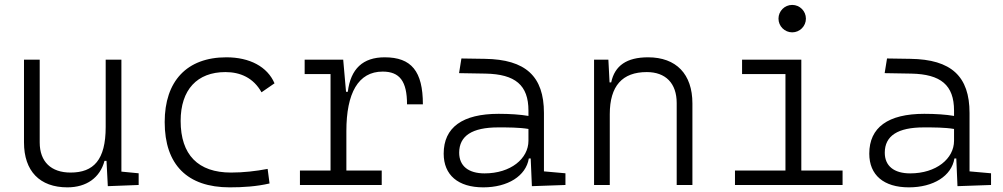

<svg xmlns="http://www.w3.org/2000/svg" viewBox="-20 -764 4142 793"><path d="M258.3 9.8C336.9 9.8 393.1 -29.8 411.6 -99.6H419.9L425.3 4.9L552.7 0V-48.3L481.4 -55.2V-517.6H416.5V-239.3C416.5 -103.5 366.7 -51.3 271.5 -51.3C191.4 -51.3 144 -95.7 144 -175.8V-517.6H79.1V-175.8C79.1 -57.6 144 9.8 258.3 9.8Z M928.7 9.8C982.4 9.8 1040 6.3 1093.3 -6.3L1085.4 -66.4C1036.6 -57.1 985.4 -51.3 934.1 -51.3C798.3 -51.3 726.1 -124.5 726.1 -264.6C726.1 -393.6 794.4 -466.3 911.1 -466.3C972.7 -466.3 1026.9 -442.4 1060.1 -382.8L1113.8 -419.9C1084.5 -488.3 1011.7 -527.3 915 -527.3C751.5 -527.3 660.2 -428.7 660.2 -259.8C660.2 -83.5 753.9 9.8 928.7 9.8Z M1410.6 -222.7C1410.6 -379.4 1459.5 -468.3 1560.5 -468.3C1630.9 -468.3 1661.1 -428.2 1661.1 -333H1726.6C1726.6 -469.7 1679.2 -527.3 1568.8 -527.3C1479 -527.3 1428.2 -480 1416.5 -384.8H1409.2L1397.5 -517.6H1238.3V-458H1345.2V-59.6H1218.8V0H1556.6V-59.6H1410.6Z M2176.8 4.9 2315.4 0V-48.3L2226.6 -56.2V-297.4C2226.6 -448.7 2151.4 -518.6 1982.4 -521L1885.7 -522.5L1876 -461.9L1985.8 -460C2107.9 -457.5 2162.6 -412.6 2162.6 -307.1V-285.2C2128.9 -291 2085.9 -293.9 2039.6 -293.9C1890.1 -293.9 1812.5 -237.8 1812.5 -129.4C1812.5 -41 1872.1 9.8 1976.1 9.8C2077.1 9.8 2152.3 -37.1 2164.1 -109.4H2171.9ZM2162.6 -231.4V-182.6C2162.6 -108.9 2089.4 -47.9 1981.4 -47.9C1914.6 -47.9 1876.5 -78.6 1876.5 -133.3C1876.5 -203.1 1930.2 -237.8 2037.6 -237.8C2078.1 -237.8 2124.5 -237.8 2162.6 -231.4Z M2774.9 0H2839.8V-336.9C2839.8 -458 2772.9 -527.3 2656.7 -527.3C2568.8 -527.3 2519 -493.2 2504.4 -423.8H2497.6L2492.7 -517.6H2433.6V0H2498.5V-292.5C2498.5 -409.2 2550.3 -466.3 2651.4 -466.3C2729 -466.3 2774.9 -420.4 2774.9 -338.4Z M3015.6 0H3460V-59.6H3289.6V-517.6H3044.9V-458H3224.1V-59.6H3015.6ZM3252 -630.4C3283.2 -630.4 3308.6 -655.8 3308.6 -687C3308.6 -718.3 3283.2 -743.7 3252 -743.7C3220.7 -743.7 3195.3 -718.3 3195.3 -687C3195.3 -655.8 3220.7 -630.4 3252 -630.4Z M3934.6 4.9 4073.2 0V-48.3L3984.4 -56.2V-297.4C3984.4 -448.7 3909.2 -518.6 3740.2 -521L3643.6 -522.5L3633.8 -461.9L3743.7 -460C3865.7 -457.5 3920.4 -412.6 3920.4 -307.1V-285.2C3886.7 -291 3843.8 -293.9 3797.4 -293.9C3647.9 -293.9 3570.3 -237.8 3570.3 -129.4C3570.3 -41 3629.9 9.8 3733.9 9.8C3835 9.8 3910.2 -37.1 3921.9 -109.4H3929.7ZM3920.4 -231.4V-182.6C3920.4 -108.9 3847.2 -47.9 3739.3 -47.9C3672.4 -47.9 3634.3 -78.6 3634.3 -133.3C3634.3 -203.1 3688 -237.8 3795.4 -237.8C3835.9 -237.8 3882.3 -237.8 3920.4 -231.4Z"/></svg>

Font: Cascadia Mono Light
Style: Regular
Weight: 300
Monospace: yes
Designer: Aaron Bell
Foundry: Saja Typeworks
Version: Version 2404.023